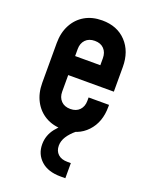

<svg xmlns="http://www.w3.org/2000/svg" viewBox="-149 -637 736 949"><g transform="rotate(20 219.5 -162.0)"><path d="M221 12.5Q168.5 12.5 129.5 -10.2Q90.5 -33 68.8 -74Q47 -115 47 -169.5V-378.5Q47 -432.5 68.8 -473.8Q90.5 -515 129.5 -537.8Q168.5 -560.5 221 -560.5Q300 -560.5 347.2 -510.5Q394.5 -460.5 394.5 -378.5V-249H139V-349H287V-386Q287 -416 269.5 -434.5Q252 -453 221 -453Q190 -453 172.2 -434.5Q154.5 -416 154.5 -386V-162Q154.5 -132 172.2 -113.5Q190 -95 221 -95Q252 -95 269.5 -113.5Q287 -132 287 -162V-179.5H394.5V-169.5Q394.5 -88 347.2 -37.8Q300 12.5 221 12.5ZM290 235Q224 235 187.2 201.5Q150.5 168 150.5 116Q150.5 69.5 180 31.5Q209.5 -6.5 265 -39.5H287.5V0Q260 22.5 245 46Q230 69.5 230 94.5Q230 122.5 247.8 139Q265.5 155.5 297.5 155.5H315.5V235Z"/></g></svg>

Font: Mohave Light SemiBold
Style: Regular
Weight: 600
Version: Version 2.003